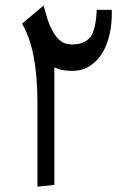

<svg xmlns="http://www.w3.org/2000/svg" viewBox="-20 -687 502 721"><path d="M331.5 -572.3Q341.3 -602.1 343.3 -649.9H399.9V-639.2Q399.9 -570.8 379.4 -519Q358.9 -467.3 319.8 -440.9Q291 -420.9 250.7 -420.9Q210.4 -420.9 184.1 -434.1V7.3L120.6 14.2V-298.3Q120.6 -503.4 62.5 -598.1L144 -666.5Q152.3 -634.3 158.4 -614.7Q164.6 -595.2 177.2 -571Q189.9 -546.9 207.3 -533.4Q224.6 -520 248.8 -520Q272.9 -520 289.6 -526.6Q306.2 -533.2 315.9 -543.7Q325.7 -554.2 331.5 -572.3Z"/></svg>

Font: VizhehAzad
Style: Regular
Weight: 400
Designer: damoon khanjanzadeh
Foundry: http://font-store.ir
Version: Version:0.0.3;RFB:1.2.5;Building:2016-04-04 21:25:54.909891